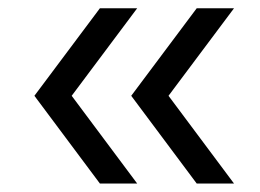

<svg xmlns="http://www.w3.org/2000/svg" viewBox="-20 -514 632 466"><path d="M222.5 -68.5 63.5 -281.5 222.5 -494H313L154 -281.5L313 -68.5ZM457.5 -68.5 298.5 -281.5 457.5 -494H548L389 -281.5L548 -68.5Z"/></svg>

Font: Encode Sans Expanded
Style: Regular
Weight: 400
Width: 7
Designer: Multiple Designers
Foundry: Impallari Type
Version: Version 2.000